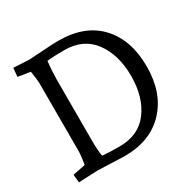

<svg xmlns="http://www.w3.org/2000/svg" viewBox="-159 -874 1040 1040"><g transform="rotate(-30 360.5 -354.5)"><path d="M334 6 165 0 47 5 42 -45 121 -61Q130 -120 130 -137V-568Q130 -586 121 -644L44 -656L49 -710Q113 -707 147 -705Q173 -706 235 -710.5Q297 -715 334 -715Q499 -715 589 -618Q679 -521 679 -355.5Q679 -190 586.5 -92Q494 6 334 6ZM335 -655Q270 -655 228 -650Q221 -584 221 -538V-167Q221 -85 228 -57Q280 -53 335 -53Q455 -53 517.5 -137Q580 -221 580 -353Q580 -485 517.5 -570Q455 -655 335 -655Z"/></g></svg>

Font: Andada SC
Style: Regular
Weight: 400
Designer: Carolina Giovagnoli
Foundry: Carolina Giovagnoli
Version: Version 1.003